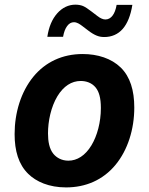

<svg xmlns="http://www.w3.org/2000/svg" viewBox="-20 -794 642 828"><path d="M429.7 -634.3C461.4 -634.3 488.8 -646 509.3 -669.4C529.3 -692.4 543.5 -727.1 550.8 -772.9H482.9C479.5 -752.9 473.6 -737.3 465.3 -726.6C457.5 -716.3 447.3 -710 434.6 -710C428.7 -710 423.8 -711.4 418 -713.9C412.1 -716.3 406.2 -720.2 399.9 -725.1L375 -744.1C360.4 -755.4 347.2 -764.2 337.9 -768.1C328.6 -772 316.4 -773.9 305.2 -773.9C275.9 -773.9 248.5 -761.2 226.6 -736.3C204.6 -711.4 190.4 -677.7 184.1 -635.3H252C255.4 -654.8 261.2 -670.4 269.5 -681.6C277.8 -692.9 287.6 -698.2 298.8 -698.2C312 -698.2 323.2 -690.4 334.5 -682.1C335.4 -681.2 335 -682.1 336.9 -680.2L360.8 -662.1C374 -651.9 385.7 -645 396.5 -640.6C407.2 -636.2 417 -634.3 429.7 -634.3ZM265.1 14.2C348.6 14.2 423.8 -17.1 478.5 -83.5C530.8 -147 559.1 -236.3 559.1 -330.1C559.1 -403.8 541.5 -462.9 500.5 -502.9C460.4 -542 401.4 -561 336.4 -561C249 -561 175.8 -526.4 124 -463.4C70.3 -397.9 43 -307.6 43 -215.8C43 -143.6 60.1 -85 101.6 -44.4C136.2 -10.3 191.4 14.2 265.1 14.2ZM274.9 -101.1C246.1 -101.1 224.1 -113.8 210.4 -130.4C192.4 -152.3 187 -184.6 187 -218.8C187 -271.5 199.7 -332.5 227.5 -378.9C253.9 -422.4 288.6 -444.8 328.1 -444.8C351.6 -444.8 376 -437 392.6 -416.5C406.7 -398.9 415 -372.6 415 -328.1C415 -266.1 398.9 -208 374.5 -167.5C347.7 -123 312.5 -101.1 274.9 -101.1Z"/></svg>

Font: Hack
Style: Bold Oblique
Weight: 700
Italic angle: -12°
Monospace: yes
Designer: Christopher Simpkins
Foundry: Christopher Simpkins
Version: Version 2.010